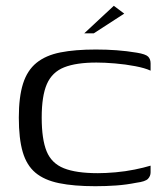

<svg xmlns="http://www.w3.org/2000/svg" viewBox="-20 -636 571 663"><path d="M45 -230Q45 -301 59.5 -347Q74 -393 106 -419Q138 -445 188.5 -455Q239 -465 311 -465Q348 -465 382.5 -462.5Q417 -460 453 -454Q483 -449 491.5 -440.5Q500 -432 500 -417V-392Q481 -401 447 -407.5Q413 -414 377 -417Q341 -420 313 -420Q243 -420 201.5 -403.5Q160 -387 142 -346Q124 -305 124 -230Q124 -155 141 -113.5Q158 -72 200.5 -55Q243 -38 318 -38Q345 -38 379 -41Q413 -44 445 -50.5Q477 -57 500 -64V-41Q500 -28 491 -18.5Q482 -9 451 -5Q416 2 381 4.5Q346 7 309 7Q235 7 184 -3.5Q133 -14 102.5 -39.5Q72 -65 58.5 -111Q45 -157 45 -230ZM271 -521 373 -616 409 -589 304 -521Z"/></svg>

Font: Genos
Style: Regular
Weight: 400
Designer: Robert E. Leuschke
Foundry: Robert E. Leuschke
Version: Version 1.010